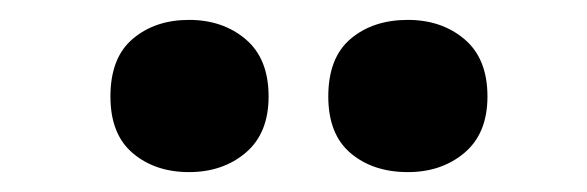

<svg xmlns="http://www.w3.org/2000/svg" viewBox="-20 -787 590 193"><path d="M91 -690Q91 -729 113.5 -748Q136 -767 170 -767Q204 -767 227 -747.5Q250 -728 250 -690Q250 -653 227 -633.5Q204 -614 170 -614Q136 -614 113.5 -633Q91 -652 91 -690ZM310 -690Q310 -729 332.5 -748Q355 -767 390 -767Q424 -767 447 -747.5Q470 -728 470 -690Q470 -653 447 -633.5Q424 -614 390 -614Q355 -614 332.5 -633Q310 -652 310 -690Z"/></svg>

Font: Noto Sans Tamil SemiCondensed Black
Style: Regular
Weight: 900
Width: 4
Designer: Jelle Bosma - Monotype Design Team
Foundry: Monotype Imaging Inc.
Version: Version 2.004; ttfautohint (v1.8.4.7-5d5b)